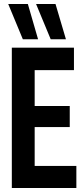

<svg xmlns="http://www.w3.org/2000/svg" viewBox="-20 -938 416 958"><path d="M39 0V-700H349V-588H153V-409H328V-304H153V-110H361V0ZM233 -742 160 -918H257L309 -742ZM94 -742 21 -918H119L170 -742Z"/></svg>

Font: Georama Condensed SemiBold
Style: Regular
Weight: 600
Width: 3
Designer: Jean-Baptiste Levee
Foundry: Production Type
Version: Version 1.000